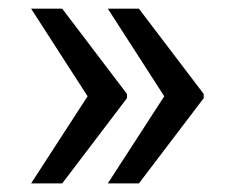

<svg xmlns="http://www.w3.org/2000/svg" viewBox="-20 -497 523 440"><path d="M122.6 -477.1 271 -281.7V-272L122.6 -76.7H51.3L180.7 -276.4L51.3 -477.1ZM298.3 -477.1 446.8 -281.7V-272L298.3 -76.7H227.1L356.4 -276.4L227.1 -477.1Z"/></svg>

Font: Roboto2
Style: Regular
Weight: 400
Designer: Google
Foundry: Google
Version: Version 2.000981-w3; 2014; ttfautohint (v1.1) -l 5 -r 24 -G 